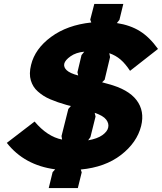

<svg xmlns="http://www.w3.org/2000/svg" viewBox="-20 -859 834 989"><path d="M537.1 -201.2Q542.5 -222.2 527.1 -242.7Q511.7 -263.2 467.8 -277.8L472.2 -258.8L445.8 -152.8L434.1 -136.2Q481.4 -144.5 507.1 -162.8Q532.7 -181.2 537.1 -201.2ZM399.9 -575.2 414.1 -592.8Q371.6 -588.9 343.5 -569.1Q315.4 -549.3 311 -530.8Q307.1 -512.7 323.7 -497.1Q340.3 -481.4 382.8 -470.2L378.9 -486.8ZM707 -210Q685.5 -124.5 603.5 -61Q521.5 2.4 396 14.2L400.9 28.8L380.9 109.9H231L251 27.8L264.2 13.2Q105.5 -7.8 15.1 -123L158.2 -232.9Q224.1 -154.8 299.8 -140.1L296.9 -158.2L332 -297.9L345.2 -313Q342.8 -313.5 333.7 -315.7Q324.7 -317.9 321.8 -318.8Q297.9 -325.7 278.6 -332.3Q259.3 -338.9 239.3 -347.4Q219.2 -356 204.1 -365.7Q189 -375.5 175.3 -387.5Q161.6 -399.4 152.8 -413.6Q144 -427.7 138.9 -444.6Q133.8 -461.4 134 -481.7Q134.3 -502 140.1 -524.9Q160.2 -607.9 243.2 -668.9Q326.2 -730 450.2 -743.2L444.8 -757.8L465.8 -838.9H615.2L595.2 -756.8L582 -740.2Q650.9 -729.5 700.4 -698.7Q750 -668 793.9 -606.9L649.9 -494.1Q625.5 -531.2 600.6 -552.5Q575.7 -573.7 543 -585L546.9 -564.9L519 -448.2L505.9 -435.1Q514.6 -432.1 536.1 -426.8Q640.6 -399.4 683.3 -343.3Q726.1 -287.1 707 -210Z"/></svg>

Font: Sinkin Sans 700 Bold Italic
Style: Bold Italic
Weight: 700
Italic angle: -112°
Designer: Keith Bates
Foundry: K-Type
Version: Sinkin Sans (version 1.0)  by Keith Bates   •   © 2014   www